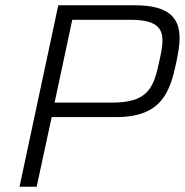

<svg xmlns="http://www.w3.org/2000/svg" viewBox="-20 -708 701 728"><path d="M201 -688 54 0H119L176 -264H420C594 -264 625 -360 649 -474C655 -505 661 -535 661 -562C661 -636 626 -688 491 -688ZM406 -319H187L254 -633H473C569 -633 596 -605 596 -554C596 -532 591 -506 584 -476C563 -375 541 -319 406 -319Z"/></svg>

Font: Saira UNSAM Light Italic
Style: Regular
Weight: 300
Italic angle: -12°
Designer: Hector Gatti with collaboration of the Omnibus-Type team
Foundry: Omnibus-Type
Version: Version 0.072;PS 000.072;hotconv 1.0.88;makeotf.lib2.5.64775